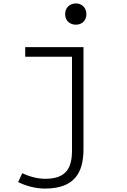

<svg xmlns="http://www.w3.org/2000/svg" viewBox="-20 -837 740 1120"><path d="M360 -755C360 -716 387 -693 423 -693C457 -693 484 -716 484 -755C484 -792 457 -817 423 -817C387 -817 360 -792 360 -755ZM86 225C129 247 187 263 242 263C414 263 467 171 467 33V-562H127V-506H400V40C400 141 368 206 244 206C198 206 148 192 110 173Z"/></svg>

Font: Kawkab Mono Light
Style: Regular
Weight: 300
Monospace: yes
Designer: Abdullah Arif
Foundry: Abdullah Arif
Version: Version 1.000;PS 000.500;hotconv 1.0.88;makeotf.lib2.5.64775